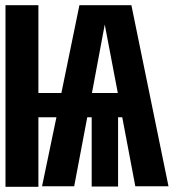

<svg xmlns="http://www.w3.org/2000/svg" viewBox="-20 -713 665 735"><path d="M448 -264H432V1H331V-264H314L264 0H141L196 -264H127V2H1V-693H127V-357H215L284 -693H483L625 0H498ZM431 -357 381 -619 332 -357Z"/></svg>

Font: Fira Mono
Style: Bold
Weight: 700
Monospace: yes
Designer: Carrois Corporate & Edenspiekermann AG
Foundry: Carrois Corporate GbR & Edenspiekermann AG
Version: Version 3.206